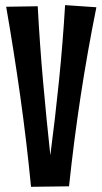

<svg xmlns="http://www.w3.org/2000/svg" viewBox="-20 -719 393 743"><path d="M353 -690.9Q317.9 -516.6 291.7 -344.5Q265.6 -172.4 247.1 2L100.1 3.9Q83 -171.9 58.6 -345.2Q34.2 -518.6 3.9 -692.9L126 -694.8Q133.8 -548.3 146.5 -405.3Q159.2 -262.2 174.8 -118.2Q193.8 -263.7 208.5 -408.4Q223.1 -553.2 231.9 -699.2Z"/></svg>

Font: Mouse Memoirs
Style: Regular
Weight: 400
Version: Version 1.000